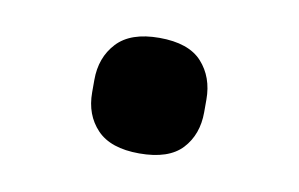

<svg xmlns="http://www.w3.org/2000/svg" viewBox="-35 -438 420 270"><g transform="rotate(10 175.0 -303.5)"><path d="M175 -221Q134 -221 114.5 -241.5Q95 -262 95 -294V-312Q95 -344 114.5 -365Q134 -386 175 -386Q217 -386 236 -365Q255 -344 255 -312V-294Q255 -262 236 -241.5Q217 -221 175 -221Z"/></g></svg>

Font: IBM Plex Sans Hebrew SmBld
Style: Regular
Weight: 600
Designer: Mike Abbink, Paul van der Laan, Pieter van Rosmalen, Yanek Iontef
Foundry: Bold Monday
Version: Version 1.3